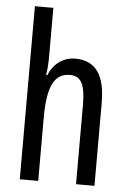

<svg xmlns="http://www.w3.org/2000/svg" viewBox="-54 -800 564 840"><g transform="rotate(5 228.0 -380.0)"><path d="M146 -545V-760H65V0H146V-279C146 -413 175 -474 244 -474C293 -474 312 -438 312 -348V0H393V-364C393 -483 353 -547 261 -547C211 -547 166 -517 146 -465H140C144 -489 146 -516 146 -545Z"/></g></svg>

Font: Noto Sans Ethiopic ExtCond
Style: Regular
Weight: 400
Width: 2
Designer: Monotype Design Team
Foundry: Monotype Imaging Inc.
Version: Version 2.102